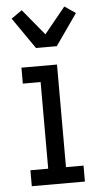

<svg xmlns="http://www.w3.org/2000/svg" viewBox="-55 -805 442 839"><g transform="rotate(-5 166.5 -385.0)"><path d="M50 0V-70H128V-450H50V-520H206V-70H283V0ZM121 -600 26 -737 73 -770 167 -656 260 -770 308 -737 212 -600Z"/></g></svg>

Font: Huly
Style: Regular
Weight: 400
Designer: Belleve Invis
Foundry: Belleve Invis
Version: Version 33.2.5; ttfautohint (v1.8.4)